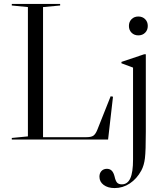

<svg xmlns="http://www.w3.org/2000/svg" viewBox="-20 -710 834 977"><path d="M122 -16 40 -8V0H530L555 -218L543 -220L475 -49Q466 -27 455 -19.5Q444 -12 420 -12H199V-674L286 -682V-690H40V-682L122 -674ZM684 -626Q705 -626 718.5 -612.5Q732 -599 732 -578Q732 -557 718.5 -543.5Q705 -530 684 -530Q663 -530 649.5 -543.5Q636 -557 636 -578Q636 -599 649.5 -612.5Q663 -626 684 -626ZM600 228Q584 228 576 219.5Q568 211 563 188Q558 168 548.5 158.5Q539 149 524 149Q507 149 496.5 160Q486 171 486 189Q486 215 507.5 231Q529 247 563 247Q605 247 640.5 223.5Q676 200 699 158Q713 132 717.5 95Q722 58 722 -40V-434H714L598 -395V-388L657 -366V102Q657 167 643 197.5Q629 228 600 228Z"/></svg>

Font: Libre Caslon Display
Style: Regular
Weight: 400
Designer: Pablo Impallari, Rodrigo Fuenzalida
Foundry: Pablo Impallari, Rodrigo Fuenzalida
Version: Version 1.100; ttfautohint (v1.6) -l 8 -r 50 -G 200 -x 14 -D